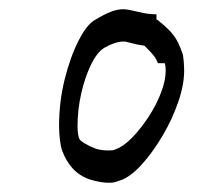

<svg xmlns="http://www.w3.org/2000/svg" viewBox="-20 -732 429 416"><path d="M216 -336Q206 -336 195.5 -338Q185 -340 175 -343Q152 -351 137.5 -367Q123 -383 115 -405Q112 -412 110 -427.5Q108 -443 108 -459Q108 -511 120 -559.5Q132 -608 150 -643.5Q168 -679 186 -689Q206 -701 220 -706.5Q234 -712 248 -712Q256 -712 281 -706Q300 -701 319 -701V-690Q321 -689 322.5 -688Q324 -687 326 -685Q346 -669 356.5 -655Q367 -641 375 -617Q377 -613 378 -600Q379 -587 379 -579Q379 -548 366 -510.5Q353 -473 332 -437.5Q311 -402 287.5 -376Q264 -350 243 -342Q235 -339 229.5 -337.5Q224 -336 216 -336ZM216 -406Q227 -406 229 -408Q247 -414 266 -433.5Q285 -453 302 -479Q319 -505 329 -531.5Q339 -558 339 -579Q339 -589 337 -595H322Q319 -604 313 -611.5Q307 -619 293 -633Q285 -634 275.5 -636Q266 -638 255 -641Q252 -642 248 -642Q230 -642 207 -629Q191 -620 177.5 -592.5Q164 -565 156 -529.5Q148 -494 148 -459Q148 -440 152 -431Q154 -427 164 -421Q174 -415 187 -410Q199 -406 216 -406Z"/></svg>

Font: Syne Tactile
Style: Regular
Weight: 400
Designer: Lucas Descroix
Foundry: Bonjour Monde
Version: Version 2.100; ttfautohint (v1.8.3)